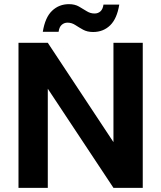

<svg xmlns="http://www.w3.org/2000/svg" viewBox="-20 -904 776 924"><path d="M667 -698V0H526L210 -477V0H69V-698H210L526 -220V-698ZM428 -750Q400 -750 380 -761Q360 -772 342.5 -783.5Q325 -795 305 -795Q289 -795 277 -784.5Q265 -774 262 -751H186Q197 -820 230.5 -852Q264 -884 312 -884Q340 -884 360 -872.5Q380 -861 397.5 -850Q415 -839 435 -839Q452 -839 463.5 -849.5Q475 -860 478 -882H554Q543 -814 510 -782Q477 -750 428 -750Z"/></svg>

Font: Parkinsans SemiBold
Style: Regular
Weight: 600
Designer: Red Stone, Indian Type Foundry
Foundry: Indian Type Foundry
Version: Version 1.000